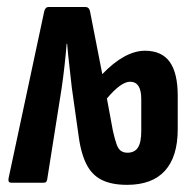

<svg xmlns="http://www.w3.org/2000/svg" viewBox="-20 -511 546 537"><path d="M335.4 6Q292.1 6 264.2 -8Q236.2 -21.9 220.5 -54.2Q204.9 -86.5 198.5 -140.7L180.9 -265.3Q177.6 -297.9 174 -327.2Q170.4 -356.4 167.8 -388.6H166.4Q163.8 -356.7 160.5 -327.5Q157.3 -298.4 152.5 -265L111.9 -8.6Q110.6 0 102.6 0H11.6Q1.6 0 4 -12.6L103.7 -479.2Q106.7 -491.5 116.1 -491.5H218.5Q229.2 -491.5 231.8 -479.2L266.1 -303.6Q297.3 -336.3 327.5 -352.7Q357.6 -369.1 385.4 -369.1Q432.2 -369.1 454.7 -337.9Q477.1 -306.7 477.1 -242.9V-149.7Q477.1 -72.8 441.3 -33.4Q405.5 6 335.4 6ZM336.2 -83.9Q356.5 -83.9 365.8 -98.3Q375.1 -112.7 375.1 -144.6V-234Q375.1 -282.4 343.7 -282.4Q318.5 -282.4 279 -235.6L295.8 -145Q301.2 -121.2 306 -107.8Q310.7 -94.4 318.2 -89.1Q325.7 -83.9 336.2 -83.9Z"/></svg>

Font: Sofia Sans Extra Condensed
Style: Regular
Weight: 400
Designer: Botio Nikoltchev, Ani Petrova
Foundry: lettersoup
Version: Version 4.101